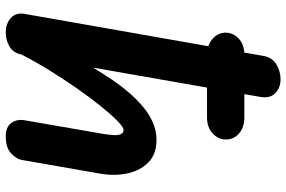

<svg xmlns="http://www.w3.org/2000/svg" viewBox="-188 -832 1019 684"><g transform="rotate(90 322.0 -489.5)"><path d="M94.5 0Q64 0 43.8 -18Q23.5 -36 29 -67.5L178.5 -917Q184 -949.5 209 -964.2Q234 -979 261.5 -979Q292 -979 311.5 -960.2Q331 -941.5 324.5 -905.5L220.5 -311.5Q240 -343.5 261.8 -376Q283.5 -408.5 308 -437.2Q332.5 -466 359.2 -488.5Q386 -511 415.8 -524Q445.5 -537 478 -537Q529.5 -537 558.8 -507.5Q588 -478 597.5 -432Q607 -386 598 -336L549 -55.5Q546 -38.5 526 -19.2Q506 0 465 0Q431.5 0 417.2 -20.2Q403 -40.5 408 -67.5L456.5 -347.5Q460 -368.5 460.8 -384.8Q461.5 -401 457.2 -410.2Q453 -419.5 442 -419.5Q432.5 -419.5 410 -397.5Q387.5 -375.5 357.5 -338.2Q327.5 -301 294.5 -253.8Q261.5 -206.5 230 -155.5Q198.5 -104.5 173.5 -55.5Q168 -26.5 145.2 -13.2Q122.5 0 94.5 0ZM398 -717H174.5Q142 -717 120.2 -734.8Q98.5 -752.5 96 -778Q94 -807.5 115.8 -828.8Q137.5 -850 174.5 -850H398Q433 -850 454.8 -831.2Q476.5 -812.5 476.5 -784.5Q476.5 -757 454.8 -737Q433 -717 398 -717Z"/></g></svg>

Font: Edu QLD Hand
Style: Regular
Weight: 400
Designer: Tina and Corey Anderson, Eben Sorkin
Foundry: Sorkin Type Co.
Version: Version 2.000